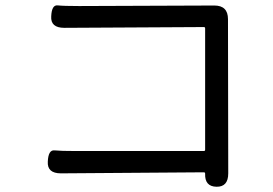

<svg xmlns="http://www.w3.org/2000/svg" viewBox="-20 -703 1040 731"><path d="M804 8Q759 7 761 -42Q761 -47 756 -47L212 -43Q159 -43 162 -88Q164 -133 187.5 -130.5Q211 -128 270 -128H756Q761 -128 761 -133V-595Q761 -600 756 -600L225 -597Q172 -597 175 -641Q177 -685 199.5 -682.5Q222 -680 281 -680L796 -682Q848 -682 848 -630L849 -43Q849 9 804 8Z"/></svg>

Font: Resource Han Rounded JP
Style: Regular
Weight: 400
Designer: Cyano Hao (round all glyphs); Ryoko NISHIZUKA 西塚涼子 (kana, bopomofo & ideographs); Paul D. Hunt (Latin, Greek & Cyrillic)
Foundry: Cyano Hao
Version: 0.990